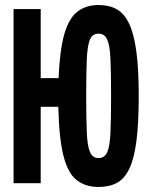

<svg xmlns="http://www.w3.org/2000/svg" viewBox="-20 -729 600 764"><path d="M372 15Q320 15 285 -12.5Q250 -40 232.5 -109Q215 -178 212 -304H142V0H34V-693H142V-418H213Q218 -532 236.5 -595Q255 -658 289 -683.5Q323 -709 372 -709Q414 -709 444 -692.5Q474 -676 493.5 -635.5Q513 -595 522.5 -525Q532 -455 532 -347Q532 -239 523 -169Q514 -99 495 -58.5Q476 -18 445.5 -1.5Q415 15 372 15ZM372 -100Q396 -100 406.5 -123Q417 -146 419.5 -200Q422 -254 422 -347Q422 -441 419.5 -495Q417 -549 406.5 -572Q396 -595 372 -595Q348 -595 338 -572Q328 -549 325.5 -494.5Q323 -440 323 -347Q323 -254 325.5 -200Q328 -146 338.5 -123Q349 -100 372 -100Z"/></svg>

Font: Ubuntu Sans Mono
Style: Bold
Weight: 700
Monospace: yes
Designer: Dalton Maag Ltd
Foundry: Dalton Maag Ltd
Version: Version 1.006